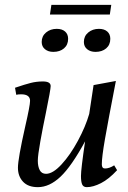

<svg xmlns="http://www.w3.org/2000/svg" viewBox="-20 -762 529 792"><path d="M54 -70Q54 -107 84 -240Q104 -327 104 -346Q104 -373 67 -373Q55 -373 47 -371L42 -400Q83 -414 107 -420Q131 -426 157 -426Q189 -426 189 -407Q189 -393 169 -295Q157 -238 146.5 -179.5Q136 -121 136 -99Q136 -75 144 -60Q152 -45 170 -45Q198 -45 234 -84Q270 -123 301.5 -181.5Q333 -240 348 -292L366 -411L458 -428Q426 -263 413 -188.5Q400 -114 400 -84Q400 -67 413 -67Q431 -67 451 -80L463 -60Q429 -23 396.5 -6.5Q364 10 338 10Q324 10 319 -1Q314 -12 314 -36Q314 -64 331 -179Q275 -76 229.5 -33Q184 10 136 10Q96 10 75 -12.5Q54 -35 54 -70ZM326 -589Q326 -613 344 -628Q362 -643 388 -643Q410 -643 422.5 -632Q435 -621 435 -602Q435 -577 418 -562.5Q401 -548 374 -548Q353 -548 339.5 -559Q326 -570 326 -589ZM152 -589Q152 -613 170 -628Q188 -643 214 -643Q236 -643 248.5 -632Q261 -621 261 -602Q261 -577 244 -562.5Q227 -548 200 -548Q179 -548 165.5 -559Q152 -570 152 -589ZM439 -742 433 -702H186L192 -742Z"/></svg>

Font: Unna
Style: Italic
Weight: 400
Italic angle: -8.05°
Designer: Jorge de Buen Unna
Foundry: Omnibus-Type
Version: Version 2.008